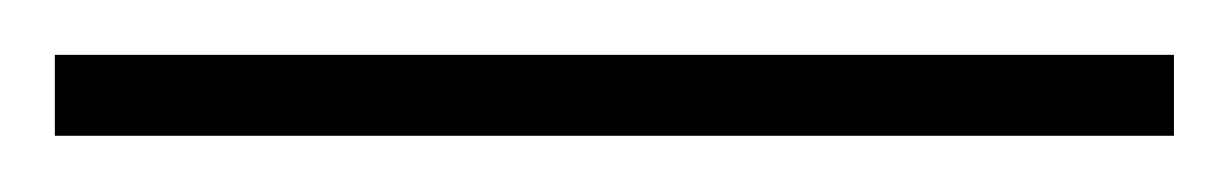

<svg xmlns="http://www.w3.org/2000/svg" viewBox="-20 -729 448 70"><path d="M0 -679.5H408V-709H0Z"/></svg>

Font: Spartan ExtraLight
Style: Regular
Weight: 200
Designer: Matt Bailey, Mirko Velimirovic
Foundry: Matt Bailey
Version: Version 1.003; ttfautohint (v1.8.3)